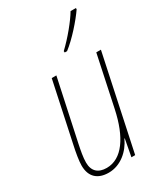

<svg xmlns="http://www.w3.org/2000/svg" viewBox="-193 -843 802 933"><g transform="rotate(-30 208.5 -376.5)"><path d="M238 -611 239 -603H252C301 -640 364 -712 394 -756V-763H364C340 -722 286 -656 238 -611ZM133 10C201 10 255 -39 281 -96H283L265 0H286L398 -527H372L312 -244C282 -102 222 -15 136 -15C89 -15 61 -39 61 -88C61 -117 68 -152 75 -186L148 -527H122L51 -194C43 -158 35 -113 35 -86C35 -22 72 10 133 10Z"/></g></svg>

Font: Noto Sans Condensed Thin
Style: Italic
Weight: 100
Width: 3
Italic angle: -12°
Designer: Monotype Design Team
Foundry: Monotype Imaging Inc.
Version: Version 2.013